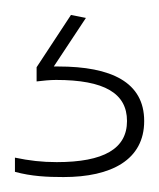

<svg xmlns="http://www.w3.org/2000/svg" viewBox="-20 -26 213 257"><path d="M65 211C129 211 173 188 173 136C173 84 129 63 58 63H52L95 -2L75 -6L29 64V83C37 82 47 81 55 81C120 81 150 99 150 136C150 173 119 191 56 191C36 191 19 189 0 185V204C22 210 43 211 65 211Z"/></svg>

Font: Aspekta 50
Style: Regular
Weight: 50
Designer: Ivo Dolenc
Version: Version 2.000